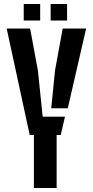

<svg xmlns="http://www.w3.org/2000/svg" viewBox="-20 -943 466 963"><path d="M150 0V-266H129L13.5 -800H131L170 -590L194 -358H306L284.5 -266H264V0ZM237 -400 256 -590 294.5 -800H412L320 -400ZM234 -840V-923H316.5V-840ZM99 -840V-923H181.5V-840Z"/></svg>

Font: Big Shoulders Stencil Text
Style: Bold
Weight: 700
Designer: Patric King
Foundry: XO Type Co
Version: Version 1.000